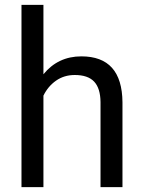

<svg xmlns="http://www.w3.org/2000/svg" viewBox="-20 -770 591 790"><path d="M158.7 -464.4Q218.8 -538.1 314.9 -538.1Q482.4 -538.1 483.9 -349.1V0H393.6V-349.6Q393.1 -406.7 367.4 -434.1Q341.8 -461.4 287.6 -461.4Q243.7 -461.4 210.4 -438Q177.2 -414.6 158.7 -376.5V0H68.4V-750H158.7Z"/></svg>

Font: Noboto
Style: Regular
Weight: 400
Designer: Google
Version: Version 2.001101; 2014